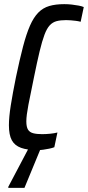

<svg xmlns="http://www.w3.org/2000/svg" viewBox="-20 -716 424 926"><path d="M161 8Q112 8 81.5 -3Q51 -14 37 -39.5Q23 -65 23 -112Q23 -151 32 -208Q41 -265 57 -344Q75 -430 91 -491Q107 -552 124.5 -592Q142 -632 164.5 -655Q187 -678 217.5 -687Q248 -696 290 -696Q308 -696 326 -694Q344 -692 359.5 -689Q375 -686 384 -682L369 -611Q358 -614 346 -615.5Q334 -617 321.5 -618Q309 -619 299 -619Q272 -619 253 -614Q234 -609 220 -594Q206 -579 194.5 -548.5Q183 -518 171 -468Q159 -418 144 -344Q127 -263 117 -210.5Q107 -158 107 -131Q107 -104 115 -91Q123 -78 140 -73.5Q157 -69 183 -69Q201 -69 221.5 -71Q242 -73 257 -77L242 -6Q232 -2 217.5 1Q203 4 188.5 6Q174 8 161 8ZM20 190V185L126 -16H182L181 -11L98 190Z"/></svg>

Font: Saira ExtraCondensed Medium
Style: Italic
Weight: 500
Width: 2
Italic angle: -12°
Designer: Hector Gatti with collaboration of the Omnibus-Type team
Foundry: Omnibus-Type
Version: Version 1.101